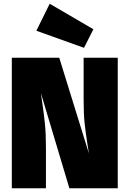

<svg xmlns="http://www.w3.org/2000/svg" viewBox="-20 -1004 691 1024"><path d="M608 0H350L198 -508L205 -459Q214 -398 219.5 -344.5Q225 -291 225 -216V0H43V-696H296L454 -186L445 -244Q437 -295 431.5 -345Q426 -395 426 -473V-696H608ZM428 -749 174 -840 245 -984 478 -848Z"/></svg>

Font: Trujillo Black
Style: Regular
Weight: 900
Designer: Fira Sans original fonts by bBox Type GmbH, Carrois Corporate GbR, & Edenspiekermann AG / Changes by Cristiano Sobral
Foundry: Fira Sans original fonts by bBox Type GmbH, Carrois Corporate GbR, & Edenspiekermann AG / Changes by Cristiano Sobral
Version: Version 4.301;July 28, 2020;FontCreator 13.0.0.2655 64-bit